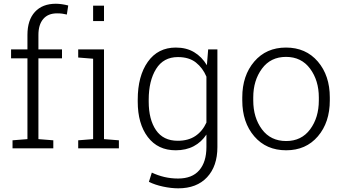

<svg xmlns="http://www.w3.org/2000/svg" viewBox="-20 -792 1829 1025"><path d="M39.1 -480.5V-528.3H126.5V-605.5Q126.5 -685.1 166.5 -728.5Q206.5 -772 278.3 -772Q293.9 -772 310.5 -769.5Q327.1 -767.1 344.2 -762.7L336.9 -714.4Q325.2 -717.3 313 -719Q300.8 -720.7 284.2 -720.7Q236.3 -720.7 210.7 -690.4Q185.1 -660.2 185.1 -605.5V-528.3H311V-480.5H185.1V-49.3L264.6 -43V0H46.9V-43L126.5 -49.3V-480.5Z M397.5 -43 477.1 -49.3V-478.5L397.5 -484.9V-528.3H535.2V-49.3L614.7 -43V0H397.5ZM535.2 -679.7H477.1V-761.7H535.2Z M715.3 -259.8Q715.3 -386.2 769.3 -462.2Q823.2 -538.1 918.9 -538.1Q975.1 -538.1 1016.4 -513.4Q1057.6 -488.8 1084.5 -443.8L1091.3 -528.3H1140.6V-6.8Q1140.6 95.2 1085.4 154.3Q1030.3 213.4 931.6 213.4Q893.6 213.4 850.3 204.1Q807.1 194.8 774.9 178.7L790.5 129.4Q822.3 144.5 857.2 152.8Q892.1 161.1 930.7 161.1Q1005.9 161.1 1043.9 116.7Q1082 72.3 1082 -6.8V-73.7Q1055.2 -33.2 1014.2 -11.5Q973.1 10.3 918 10.3Q822.8 10.3 769 -60.5Q715.3 -131.3 715.3 -249.5ZM773.9 -249.5Q773.9 -154.3 812.7 -97.4Q851.6 -40.5 928.7 -40.5Q985.8 -40.5 1023.7 -66.4Q1061.5 -92.3 1082 -137.7V-382.8Q1062.5 -429.2 1025.9 -458.3Q989.3 -487.3 929.7 -487.3Q852.5 -487.3 813.2 -423.8Q773.9 -360.4 773.9 -259.8Z M1273.4 -272Q1273.4 -388.7 1337.4 -463.4Q1401.4 -538.1 1506.8 -538.1Q1612.8 -538.1 1676.8 -463.4Q1740.7 -388.7 1740.7 -272V-255.9Q1740.7 -138.7 1677 -64.2Q1613.3 10.3 1507.8 10.3Q1401.4 10.3 1337.4 -64.2Q1273.4 -138.7 1273.4 -255.9ZM1332 -255.9Q1332 -164.1 1378.4 -101.6Q1424.8 -39.1 1507.8 -39.1Q1589.4 -39.1 1635.7 -101.6Q1682.1 -164.1 1682.1 -255.9V-272Q1682.1 -362.3 1635.5 -425.3Q1588.9 -488.3 1506.8 -488.3Q1424.8 -488.3 1378.4 -425.3Q1332 -362.3 1332 -272Z"/></svg>

Font: TypoPRO Roboto Slab
Style: Light
Weight: 300
Designer: Google
Version: Version 1.100263; 2013; ttfautohint (v0.94.20-1c74) -l 8 -r 